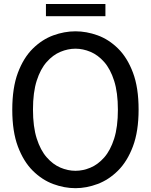

<svg xmlns="http://www.w3.org/2000/svg" viewBox="-20 -944 768 978"><path d="M364.5 14.5Q308 14.5 251.2 -6.5Q194.5 -27.5 147.2 -74.2Q100 -121 71.2 -197.5Q42.5 -274 42.5 -385Q42.5 -497 71.2 -573.5Q100 -650 147.2 -696.5Q194.5 -743 251.2 -763.8Q308 -784.5 364.5 -784.5Q420.5 -784.5 477.2 -764Q534 -743.5 581.2 -697Q628.5 -650.5 657.2 -574.2Q686 -498 686 -386Q686 -275 657.2 -198.5Q628.5 -122 581.2 -75Q534 -28 477.2 -6.8Q420.5 14.5 364.5 14.5ZM364.5 -74Q402.5 -74 440.8 -90Q479 -106 510.8 -142Q542.5 -178 561.5 -237.8Q580.5 -297.5 580.5 -385Q580.5 -472.5 561.5 -532.2Q542.5 -592 510.8 -628Q479 -664 440.8 -680Q402.5 -696 364.5 -696Q326 -696 287.8 -680Q249.5 -664 217.8 -628.2Q186 -592.5 167 -533Q148 -473.5 148 -386Q148 -298.5 167 -238.8Q186 -179 217.8 -142.8Q249.5 -106.5 287.8 -90.2Q326 -74 364.5 -74ZM214 -923.5H517V-861.5H214Z"/></svg>

Font: Junction Medium
Style: Regular
Weight: 500
Designer: Caroline Hadilaksono
Foundry: Caroline Hadilaksono, Tyler Finck, The League of Moveable Type
Version: Version 2.000; ttfautohint (v1.8.3)